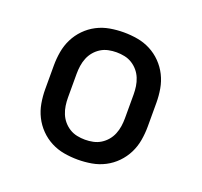

<svg xmlns="http://www.w3.org/2000/svg" viewBox="-99 -640 798 760"><g transform="rotate(20 300.0 -260.0)"><path d="M300 8Q271 8 242 3Q213 -2 187 -15.5Q161 -29 140.5 -50Q120 -71 107 -97Q94 -123 89 -152Q84 -181 84 -210V-310Q84 -339 89 -368Q94 -397 107 -423Q120 -449 140.5 -470Q161 -491 187 -504.5Q213 -518 242 -523Q271 -528 300 -528Q329 -528 358 -523Q387 -518 413 -504.5Q439 -491 459.5 -470Q480 -449 493 -423Q506 -397 511 -368Q516 -339 516 -310V-210Q516 -181 511 -152Q506 -123 493 -97Q480 -71 459.5 -50Q439 -29 413 -15.5Q387 -2 358 3Q329 8 300 8ZM300 -76Q317 -76 334 -79.5Q351 -83 365.5 -92Q380 -101 391 -114Q402 -127 408.5 -143Q415 -159 417.5 -176Q420 -193 420 -210V-310Q420 -327 417.5 -344Q415 -361 408.5 -377Q402 -393 391 -406Q380 -419 365.5 -428Q351 -437 334 -440.5Q317 -444 300 -444Q283 -444 266 -440.5Q249 -437 234.5 -428Q220 -419 209 -406Q198 -393 191.5 -377Q185 -361 182.5 -344Q180 -327 180 -310V-210Q180 -193 182.5 -176Q185 -159 191.5 -143Q198 -127 209 -114Q220 -101 234.5 -92Q249 -83 266 -79.5Q283 -76 300 -76Z"/></g></svg>

Font: Iosevka HT Medium Extended
Style: Regular
Weight: 500
Width: 7
Monospace: yes
Designer: Belleve Invis
Foundry: Belleve Invis
Version: Version 32.3.0; ttfautohint (v1.8.4)